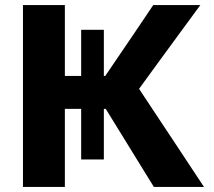

<svg xmlns="http://www.w3.org/2000/svg" viewBox="-20 -733 839 753"><path d="M583.4 0Q554.3 -47 528.4 -89Q502.5 -131 477.8 -171.3L394.7 -306H213.1V-435.2H392.8L467.5 -545.2Q494 -583.9 520.1 -622.6Q546.1 -661.3 580.9 -713H765.6Q724.3 -656.7 684.3 -602.2Q644.3 -547.7 604 -492.6L502 -352.5L498.7 -424.9L613.5 -251.5Q640.1 -211.8 670.5 -165.6Q701 -119.3 729.8 -75.8Q758.6 -32.3 779.9 0ZM70.1 0Q70.1 -57.6 70.1 -111.6Q70.1 -165.5 70.1 -232.5V-474.3Q70.1 -543.4 70.1 -598.9Q70.1 -654.5 70.1 -713H234.4Q234.4 -654.5 234.4 -598.9Q234.4 -543.4 234.4 -474.3V-232.5Q234.4 -165.5 234.4 -111.6Q234.4 -57.6 234.4 0ZM298.3 -107.5Q298.3 -154.3 298.3 -198Q298.3 -241.8 298.3 -280.2V-443.7Q298.3 -481.7 298.3 -525.5Q298.3 -569.2 298.3 -616H387.3Q387.3 -569.2 387.3 -525.5Q387.3 -481.7 387.3 -443.7V-280.2Q387.3 -241.8 387.3 -198Q387.3 -154.3 387.3 -107.5Z"/></svg>

Font: Commissioner Thin
Style: Regular
Weight: 100
Designer: Kostas Bartsokas
Foundry: Kostas Bartsokas
Version: Version 1.001;gftools[0.9.23]